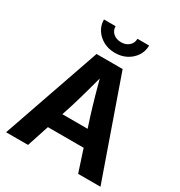

<svg xmlns="http://www.w3.org/2000/svg" viewBox="-215 -1090 1157 1236"><g transform="rotate(30 364.0 -472.0)"><path d="M13.2 0 265.6 -727.5H459.5L714.8 0H548.8L433.6 -352.5Q412.1 -421.4 390.4 -498.5Q368.7 -575.7 343.3 -670.4H380.9Q356 -575.7 334.5 -498.3Q313 -420.9 292 -352.5L176.3 0ZM172.4 -163.1V-281.7H556.2V-163.1ZM363.8 -792.5Q315.9 -792.5 278.1 -812.7Q240.2 -833 218 -867.2Q195.8 -901.4 195.8 -943.8H282.2Q282.2 -912.1 305.2 -891.8Q328.1 -871.6 363.8 -871.6Q398.9 -871.6 421.9 -891.8Q444.8 -912.1 444.8 -943.8H531.7Q531.7 -901.9 509.5 -867.4Q487.3 -833 449.5 -812.7Q411.6 -792.5 363.8 -792.5Z"/></g></svg>

Font: Inter 24pt
Style: Bold
Weight: 700
Designer: Rasmus Andersson
Foundry: rsms
Version: Version 4.001;git-66647c0bb